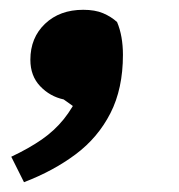

<svg xmlns="http://www.w3.org/2000/svg" viewBox="-20 -199 365 392"><path d="M29 173 3 121Q39 104 65 86Q91 68 110 44.5Q129 21 144 -12L152 34L110 4Q82 -2 62 -23Q42 -44 42 -77Q42 -122 72 -150.5Q102 -179 150 -179Q174 -179 190.5 -172Q207 -165 219 -154Q225 -140 228 -123Q231 -106 231 -87Q231 -18 205.5 32Q180 82 134.5 116Q89 150 29 173Z"/></svg>

Font: Source Serif 4 Black
Style: Italic
Weight: 900
Italic angle: -12°
Designer: Frank Grießhammer
Foundry: Adobe Systems Incorporated
Version: Version 4.004;hotconv 1.0.116;makeotfexe 2.5.65601